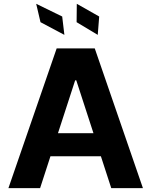

<svg xmlns="http://www.w3.org/2000/svg" viewBox="-20 -979 788 999"><path d="M188.6 0 242.5 -165.8H505L558.9 0H723.7L473 -727.3H274.9L23.8 0ZM281.6 -285.9 371.1 -561.1H376.8L466.3 -285.9ZM315 -797.6 303.6 -893.1 168.3 -959.2 190.7 -863.6ZM488.6 -797.6 496.1 -893.1 379.6 -959.2 378.6 -863.6Z"/></svg>

Font: Karasuma Gothic
Style: Bold
Weight: 700
Designer: Rasmus Andersson / Ryoko Nishizuka
Foundry: Genbu
Version: Version 1.00